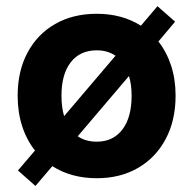

<svg xmlns="http://www.w3.org/2000/svg" viewBox="-20 -561 623 620"><path d="M37 -252Q37 -331.5 68.8 -391Q100.5 -450.5 158 -483.5Q215.5 -516.5 292.5 -516.5Q374 -516.5 435 -478L488.5 -541L545.5 -491L491.5 -427Q518 -393.5 532.5 -349.2Q547 -305 547 -252Q547 -172 515 -112Q483 -52 425.8 -18.8Q368.5 14.5 292.5 14.5Q210 14.5 149 -24.5L94.5 39.5L38 -10.5L93 -75Q66 -109 51.5 -153.8Q37 -198.5 37 -252ZM178.5 -252Q178.5 -215 187 -186L353 -381Q327.5 -398.5 292.5 -398.5Q238.5 -398.5 208.5 -360Q178.5 -321.5 178.5 -252ZM405 -252Q405 -287.5 396.5 -315.5L231 -121Q256.5 -103.5 292.5 -103.5Q345 -103.5 375 -142.5Q405 -181.5 405 -252Z"/></svg>

Font: Overused Grotesk
Style: Bold
Weight: 710
Version: Version 0.004